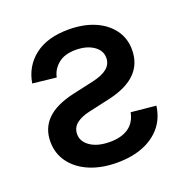

<svg xmlns="http://www.w3.org/2000/svg" viewBox="-105 -641 732 751"><g transform="rotate(-20 261.0 -265.5)"><path d="M52.2 -393.6Q63.5 -461.9 116 -502.7Q168.5 -543.5 257.3 -543.5Q318.8 -543.5 365.2 -523.7Q411.6 -503.9 438 -468Q464.4 -432.1 464.4 -384.3Q464.4 -326.2 427.2 -288.6Q390.1 -251 314.9 -233.9L225.6 -213.9Q188.5 -205.6 168.9 -189.2Q149.4 -172.9 149.4 -146.5Q149.4 -115.7 179.7 -95.2Q210 -74.7 260.3 -74.7Q309.1 -74.7 338.4 -95.2Q367.7 -115.7 375.5 -156.2L479 -146Q472.2 -95.2 443.1 -60.3Q414.1 -25.4 367.4 -7.1Q320.8 11.2 259.3 11.2Q195.3 11.2 146 -9.5Q96.7 -30.3 68.8 -67.9Q41 -105.5 41 -154.8Q41 -210 76.9 -246.3Q112.8 -282.7 189 -300.3L276.9 -319.8Q318.4 -329.1 338.6 -345.9Q358.9 -362.8 358.9 -389.2Q358.9 -419.9 330.1 -439.5Q301.3 -459 256.3 -459Q209.5 -459 183.1 -436.8Q156.7 -414.6 150.4 -382.8Z"/></g></svg>

Font: Inter 20pt Medium
Style: Regular
Weight: 500
Version: Version 4.001;git-66647c0bb